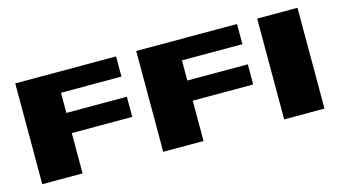

<svg xmlns="http://www.w3.org/2000/svg" viewBox="-64 -710 1627 920"><g transform="rotate(-15 750.0 -250.0)"><path d="M50 -500H550V-400H250V-300H550V-200H250V0H50ZM650 -500H1150V-400H850V-300H1150V-200H850V0H650ZM1250 -500H1450V0H1250Z"/></g></svg>

Font: Tokeely Brookings
Style: Regular
Weight: 400
Designer: Peter Wiegel
Foundry: Peter Wiegel
Version: Version 2.001